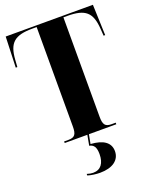

<svg xmlns="http://www.w3.org/2000/svg" viewBox="-171 -808 912 1140"><g transform="rotate(-20 284.5 -238.0)"><path d="M122 0H265L253 65C281 70 294 89 294 132C294 190 269 224 221 224C209 224 198 222 182 217V227C205 234 234 238 260 238C338 238 386 204 386 147C386 94 345 63 264 58L275 0H448V-10H421C382 -10 370 -26 370 -75V-704H394C508 -704 547 -670 554 -564L557 -520H567L560 -714H9L2 -520H12L15 -564C22 -670 61 -704 175 -704H201V-75C201 -26 189 -10 150 -10H122Z"/></g></svg>

Font: Noto Serif Display ExtraCondensed Black
Style: Regular
Weight: 900
Width: 2
Designer: Monotype Design Team
Foundry: Monotype Imaging Inc.
Version: Version 2.009